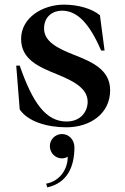

<svg xmlns="http://www.w3.org/2000/svg" viewBox="-20 -535 537 828"><path d="M266 14C368 14 455 -44 455 -146C455 -236 374 -269 298 -299C230 -326 170 -355 170 -412C170 -464 208 -489 247 -489C313 -489 366 -434 416 -317H431L411 -469C377 -498 316 -515 256 -515C164 -515 71 -459 71 -367C71 -278 149 -246 225 -215C296 -186 358 -155 358 -96C358 -55 329 -11 267 -11C178 -11 121 -91 65 -252H50L65 -63C100 -11 183 14 266 14ZM179 257 184 273C270 254 301 185 301 99C300 66 276 43 247 43C219 43 195 66 195 95C195 125 219 148 247 148C257 148 265 145 272 141C273 187 244 245 179 257Z"/></svg>

Font: Sprat Condensed Medium
Style: Regular
Weight: 500
Width: 3
Designer: Ethan Nakache
Foundry: Collletttivo
Version: Version 2.000;Glyphs 3.2 (3217)